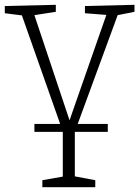

<svg xmlns="http://www.w3.org/2000/svg" viewBox="-25 -548 579 798"><path d="M534 -528V-499L464 -485L298 -33H423V0H286V185L371 201V230H151V201L236 186V0H118V-33H225L66 -484L-5 -493V-523L207 -528V-499L118 -485L264 -48L417 -486L328 -493V-523Z"/></svg>

Font: Bitter Pro Light
Style: Regular
Weight: 300
Designer: Sol Matas, and Bitter project Authors
Foundry: Sol Matas
Version: Version 1.010